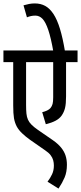

<svg xmlns="http://www.w3.org/2000/svg" viewBox="-20 -916 472 1119"><path d="M432 -554H365V-354Q365 -311 359 -286.5Q353 -262 339 -242Q326 -224 303 -212Q280 -200 247 -192L226 -262Q242 -266 254.5 -272Q267 -278 274 -286Q283 -297 286.5 -310.5Q290 -324 290 -349V-554H132V-304Q132 -275 134 -254.5Q136 -234 143 -218.5Q150 -203 164 -189Q178 -175 201 -159L288 -99Q318 -78 336 -56Q354 -34 362 -9.5Q370 15 370 44Q370 87 356.5 118.5Q343 150 321 183L257 143Q273 122 283.5 99.5Q294 77 294 49Q294 33 290 18Q286 3 275 -11.5Q264 -26 243 -40L154 -102Q129 -120 109 -139Q89 -158 78 -178Q66 -201 61.5 -227Q57 -253 57 -302V-554H0V-622H432ZM291 -615Q277 -695 261.5 -741Q246 -787 228 -806Q210 -825 186 -825Q173 -825 161 -822.5Q149 -820 137 -815L117 -885Q134 -890 150 -893Q166 -896 183 -896Q217 -896 243.5 -881.5Q270 -867 291.5 -834.5Q313 -802 329.5 -748Q346 -694 359 -615Z"/></svg>

Font: Noto Sans ExtraCondensed
Style: Regular
Weight: 400
Width: 2
Designer: Monotype Design Team
Foundry: Monotype Imaging Inc.
Version: Version 2.013